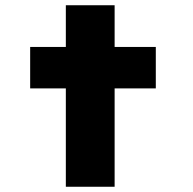

<svg xmlns="http://www.w3.org/2000/svg" viewBox="-20 -712 737 732"><path d="M231 0V-692H417V0ZM95 -375V-533H574V-375Z"/></svg>

Font: Lexend Tera ExtraBold
Style: Regular
Weight: 800
Designer: Bonnie Shaver-Troup, Thomas Jockin
Foundry: Lexend
Version: Version 1.007